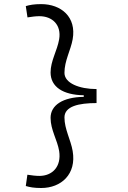

<svg xmlns="http://www.w3.org/2000/svg" viewBox="-20 -814 626 938"><path d="M181.2 104.5C278.8 104.5 354.5 37.1 335 -76.2C325.7 -130.9 294.9 -183.1 294.9 -240.2C294.9 -294.9 364.7 -310.5 451.7 -310.5V-378.9C367.7 -378.9 294.9 -407.7 294.9 -458C294.9 -517.6 325.2 -567.4 335 -622.1C354.5 -731 278.8 -793.9 181.2 -793.9C146.5 -793.9 125.5 -790 106 -784.2L114.3 -729C135.7 -732.4 155.3 -734.9 172.4 -734.9C235.4 -734.9 280.8 -692.9 269 -622.1C259.3 -565.9 227.1 -516.6 227.1 -460C227.1 -390.1 287.1 -350.1 389.2 -348.6V-340.8C287.1 -339.4 227.1 -300.3 227.1 -238.3C227.1 -179.2 260.3 -129.9 269 -76.2C280.8 0.5 235.4 45.4 172.4 45.4C155.3 45.4 135.3 43 113.8 39.6L106 94.7C125.5 100.6 146.5 104.5 181.2 104.5Z"/></svg>

Font: Cascadia Code Light
Style: Regular
Weight: 300
Monospace: yes
Designer: Aaron Bell
Foundry: Saja Typeworks
Version: Version 2404.023